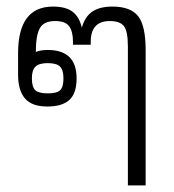

<svg xmlns="http://www.w3.org/2000/svg" viewBox="-20 -564 528 584"><path d="M369 -422Q369 -469 357 -484.5Q345 -500 314 -500Q256 -500 256 -437V-428H202V-437Q202 -468 190.5 -484Q179 -500 148 -500Q113 -500 101 -478Q89 -456 89 -406Q104 -412 125 -412Q213 -412 213 -326Q213 -280 191 -260Q169 -240 124 -240Q77 -240 56 -264.5Q35 -289 35 -337V-402Q35 -544 141 -544Q180 -544 200.5 -528.5Q221 -513 229 -480Q238 -513 260.5 -528.5Q283 -544 322 -544Q377 -544 400 -515Q423 -486 423 -412V0H369ZM173 -326Q173 -351 162.5 -361.5Q152 -372 125 -372Q99 -372 88 -361.5Q77 -351 77 -326Q77 -299 87.5 -289.5Q98 -280 125 -280Q153 -280 163 -289.5Q173 -299 173 -326Z"/></svg>

Font: Pridi ExtraLight
Style: Regular
Weight: 275
Designer: Katatrad Team
Foundry: CadsonDemak
Version: Version 1.001